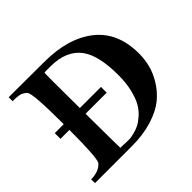

<svg xmlns="http://www.w3.org/2000/svg" viewBox="-160 -893 1093 1093"><g transform="rotate(-45 386.5 -346.5)"><path d="M731 -344Q731 -299 720 -254.5Q709 -210 680.5 -163Q652 -116 608.5 -80.5Q565 -45 492.5 -22.5Q420 0 328 0H32L31 -30Q96 -32 125 -66Q143 -87 143 -317H71V-363H143Q143 -609 124 -633Q119 -640 110.5 -645.5Q102 -651 95 -654Q88 -657 77 -658.5Q66 -660 60 -660.5Q54 -661 43.5 -661Q33 -661 30 -661V-693L314 -692Q507 -692 619 -603.5Q731 -515 731 -344ZM561 -340Q561 -496 511 -566Q453 -649 321 -649Q274 -649 273 -648Q271 -648 273 -363H443V-317H273Q275 -45 276 -39Q276 -40 279.5 -40Q283 -40 289.5 -40Q296 -40 302.5 -39.5Q309 -39 319.5 -38.5Q330 -38 337 -38Q345 -38 354 -38.5Q363 -39 387 -45Q411 -51 431 -61Q451 -71 476.5 -93.5Q502 -116 519.5 -147Q537 -178 549 -228Q561 -278 561 -340Z"/></g></svg>

Font: GFS Artemisia
Style: Bold
Weight: 700
Designer: Designed by Takis Katsoulidis.
Foundry: Designed by Takis Katsoulidis.
Version: Version 1.0